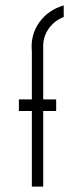

<svg xmlns="http://www.w3.org/2000/svg" viewBox="-20 -693 305 711"><path d="M216 -673V-630Q184 -618 163 -590.5Q142 -563 140 -528V-325H188V-282H140V-2H98V-282H50V-325H98V-502Q92 -563 125 -609.5Q158 -656 216 -673Z"/></svg>

Font: HiLo-Deco
Style: Deco
Weight: 500
Version: Version 001.000